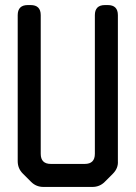

<svg xmlns="http://www.w3.org/2000/svg" viewBox="-20 -731 536 759"><path d="M103 -12Q123 8 152 8H345Q374 8 394 -12L426 -44Q448 -66 446 -94V-671Q446 -711 406 -711H395Q355 -711 355 -671V-123Q355 -83 315 -83H181Q141 -83 141 -123V-671Q141 -711 101 -711H90Q50 -711 50 -671V-94Q50 -65 70 -45Z"/></svg>

Font: WDXL Lubrifont TC
Style: Regular
Weight: 400
Designer: [WDXL Lubrifont] Copyright 2020-2022 (c) NightFurySL2001, Skr-ZERO; [ZCOOL QingKe HuangYou] Copyright 2018-2022 (c) The 
Version: Version 2.001;hotconv 1.1.1;makeotfexe 2.6.0